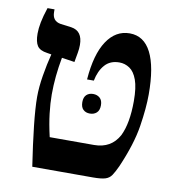

<svg xmlns="http://www.w3.org/2000/svg" viewBox="-75 -714 715 782"><g transform="rotate(10 282.5 -323.5)"><path d="M110 0Q96 -92 88 -165.5Q80 -239 80 -284Q80 -324 88 -372.5Q96 -421 107 -464L89 -467Q59 -471 48 -487.5Q37 -504 37 -538Q37 -559 42 -585Q47 -611 59 -647H88V-636Q88 -599 122 -593L168 -587Q215 -580 215 -522Q215 -506 212 -489.5Q209 -473 205 -450L152 -458Q137 -378 137 -304Q137 -268 142 -225.5Q147 -183 159 -131H342Q413 -131 445 -190Q471 -243 471 -335Q471 -391 459.5 -422.5Q448 -454 428.5 -467Q409 -480 386 -480Q348 -480 326 -455Q304 -430 296 -389H268Q276 -494 312.5 -549Q349 -604 407 -604Q466 -604 496 -545Q526 -486 526 -372Q526 -316 514 -239.5Q502 -163 459 -64Q447 -38 437.5 -24Q428 -10 411 -5Q394 0 361 0ZM265 -295Q265 -315 275.5 -325Q286 -335 303 -335Q320 -335 331 -325Q342 -315 342 -295Q342 -274 331 -264Q320 -254 303 -254Q286 -254 275.5 -264Q265 -274 265 -295Z"/></g></svg>

Font: Noto Serif Hebrew SemiCondensed SemiBold
Style: Regular
Weight: 600
Width: 4
Designer: Monotype Design Team
Foundry: Monotype Imaging Inc.
Version: Version 2.004; ttfautohint (v1.8.4.7-5d5b)